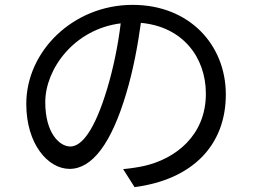

<svg xmlns="http://www.w3.org/2000/svg" viewBox="-20 -738 1040 789"><path d="M476 -642C465 -550 445 -455 420 -372C369 -203 316 -136 269 -136C224 -136 166 -192 166 -318C166 -454 284 -618 476 -642ZM559 -644C729 -629 826 -504 826 -353C826 -180 700 -85 572 -56C549 -51 518 -46 486 -43L533 31C770 0 908 -140 908 -350C908 -553 759 -718 525 -718C281 -718 88 -528 88 -311C88 -146 177 -44 266 -44C359 -44 438 -149 499 -355C527 -448 546 -550 559 -644Z"/></svg>

Font: ChiuKong Gothic CL
Style: Regular
Weight: 400
Designer: Ryoko NISHIZUKA 西塚涼子 (kana, bopomofo & ideographs); Paul D. Hunt (Latin, Greek & Cyrillic); Sandoll Communications 산돌커뮤니
Foundry: Adobe
Version: Version 1.300